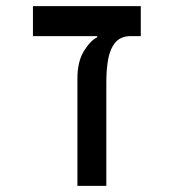

<svg xmlns="http://www.w3.org/2000/svg" viewBox="-20 -606 626 626"><path d="M439 -585.9V-488.3H87.4V-585.9ZM296.9 -484.4V-520.5L407.2 -488.3Q373 -488.3 355.7 -467Q338.4 -445.8 332.5 -412.1Q326.7 -378.4 326.7 -340.3V0H232.4V-349.6Q232.4 -404.8 253.4 -439.2Q274.4 -473.6 296.9 -484.4Z"/></svg>

Font: Cascadia Code
Style: Regular
Weight: 400
Monospace: yes
Designer: Aaron Bell
Foundry: Saja Typeworks
Version: Version 2106.017